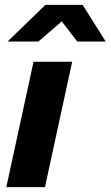

<svg xmlns="http://www.w3.org/2000/svg" viewBox="-20 -770 455 790"><path d="M6 0 118 -516H277L165 0ZM11 -599 167 -750H320L415 -599H298L234 -682L138 -599Z"/></svg>

Font: Red Hat Text VF
Style: Italic
Weight: 300
Italic angle: -12°
Designer: Pentagram, MCKL
Foundry: Pentagram, MCKL
Version: Version 1.023